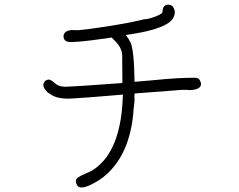

<svg xmlns="http://www.w3.org/2000/svg" viewBox="-20 -783 1040 834"><path d="M827.1 -445.3Q845.7 -445.3 851.6 -426.8Q857.4 -408.2 840.8 -399.4Q833 -394.5 818.4 -392.6Q803.7 -390.6 791 -392.6Q779.3 -392.6 769.5 -392.6Q715.8 -388.7 590.8 -378.9Q576.2 -377.9 564.5 -377Q564.5 -367.2 563.5 -358.4H564.5Q564.5 -334 560.5 -311.5Q557.6 -262.7 548.8 -222.7Q527.3 -123 475.6 -60.5Q448.2 -25.4 411.1 -1Q361.3 30.3 336.9 31.2Q318.4 33.2 311.5 14.6Q304.7 -3.9 321.3 -13.7Q331.1 -20.5 354.5 -30.3Q377.9 -40 388.7 -47.9Q507.8 -129.9 513.7 -372.1Q339.8 -357.4 298.8 -355.5Q233.4 -350.6 201.2 -372.1Q193.4 -377 185.5 -382.8Q165 -404.3 168.9 -418Q173.8 -437.5 195.3 -437.5V-436.5Q204.1 -434.6 215.8 -423.8Q222.7 -418 225.6 -416Q240.2 -406.2 266.6 -406.2Q289.1 -406.2 505.9 -421.9Q509.8 -422.9 511.7 -424.8L510.7 -543.9Q509.8 -554.7 508.3 -560.1Q506.8 -565.4 503.4 -572.8Q500 -580.1 495.1 -586.9Q487.3 -598.6 464.8 -620.1Q436.5 -615.2 410.2 -612.3Q335.9 -601.6 293.9 -600.6Q267.6 -598.6 259.8 -611.3Q253.9 -621.1 256.8 -631.3Q259.8 -641.6 268.6 -646.5Q273.4 -649.4 283.2 -651.4Q293 -653.3 300.8 -652.3Q308.6 -651.4 316.4 -652.3V-651.4Q337.9 -653.3 368.2 -657.2Q418.9 -664.1 479.5 -673.8Q549.8 -685.5 602.5 -698.2V-699.2Q604.5 -699.2 618.2 -700.2Q661.1 -710 681.6 -724.6Q686.5 -728.5 686.5 -738.3Q687.5 -750 693.4 -755.9Q701.2 -763.7 712.4 -762.7Q723.6 -761.7 730.5 -754.9Q744.1 -735.4 737.3 -716.8Q731.4 -697.3 714.8 -685.5Q672.9 -655.3 568.4 -637.7Q535.2 -631.8 526.4 -630.9Q539.1 -615.2 546.9 -598.6Q562.5 -565.4 564.5 -427.7Q590.8 -429.7 645.5 -434.6Q703.1 -440.4 745.6 -442.9Q788.1 -445.3 827.1 -445.3Z"/></svg>

Font: irohamaru Light
Style: Regular
Weight: 200
Designer: [Source Han Sans]
Ryoko NISHIZUKA  (kana & ideographs); Paul D. Hunt (Latin, Greek & Cyrillic); Wenlong ZHANG  (bopomofo
Version: Version 1.01